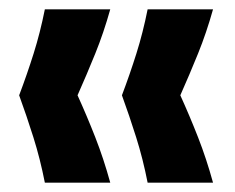

<svg xmlns="http://www.w3.org/2000/svg" viewBox="-20 -478 503 411"><path d="M76 -87Q66 -138 51.5 -184Q37 -230 21 -274Q38 -319 52 -363.5Q66 -408 76 -458H216Q202 -408 184 -363.5Q166 -319 146 -274Q166 -230 184 -184Q202 -138 216 -87ZM296 -87Q286 -138 271.5 -184Q257 -230 241 -274Q258 -319 272 -363.5Q286 -408 296 -458H436Q422 -408 404 -363.5Q386 -319 366 -274Q386 -230 404 -184Q422 -138 436 -87Z"/></svg>

Font: Bricolage Grotesque 10pt Bricolage Grotesque 10pt Regular
Style: Bold
Weight: 700
Designer: Mathieu Triay
Foundry: Atelier Triay
Version: Version 1.000; ttfautohint (v1.8.4.7-5d5b);gftools[0.9.32]